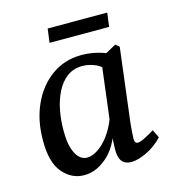

<svg xmlns="http://www.w3.org/2000/svg" viewBox="-89 -626 646 710"><g transform="rotate(-15 234.0 -270.5)"><path d="M148 9Q100 9 66 -31Q32 -71 33 -156Q33 -231 60.5 -291.5Q88 -352 137.5 -387.5Q187 -423 252 -423Q281 -423 308.5 -416.5Q336 -410 359 -399L339 -332Q321 -360 296 -371.5Q271 -383 245 -383Q210 -383 185.5 -364.5Q161 -346 145.5 -315Q130 -284 123 -247Q116 -210 116 -173Q115 -117 131 -84Q147 -51 176 -51Q194 -51 216.5 -65.5Q239 -80 259 -107Q279 -134 293 -171L305 -164Q287 -77 243 -34Q199 9 148 9ZM329 7Q305 7 293.5 -7.5Q282 -22 282 -52Q282 -63 283 -80.5Q284 -98 286 -125L319 -393L383 -428L397 -416L362 -131Q361 -118 359.5 -101Q358 -84 358 -75Q358 -56 370 -56Q379 -56 394.5 -63.5Q410 -71 435 -86L450 -55Q423 -26 388.5 -9.5Q354 7 329 7ZM157 -550H385L378 -497H150Z"/></g></svg>

Font: Rasa
Style: Italic
Weight: 400
Italic angle: -7.10001°
Designer: Anna Giedrys (Yrsa+Rasa design), David Brezina (Yrsa art-direction, Rasa art-direction, design)
Foundry: Rosetta Type Foundry
Version: Version 2.004